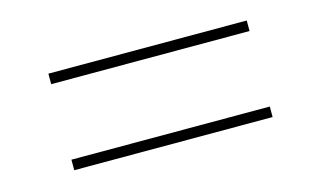

<svg xmlns="http://www.w3.org/2000/svg" viewBox="-41 -424 639 388"><g transform="rotate(-15 278.5 -230.0)"><path d="M76 -331H491V-309H76ZM76 -151H491V-129H76Z"/></g></svg>

Font: Ysabeau Extralight
Style: Italic
Weight: 200
Italic angle: -12°
Designer: Christian Thalmann (Catharsis Fonts)
Version: Version 0.003